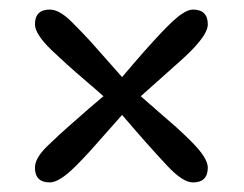

<svg xmlns="http://www.w3.org/2000/svg" viewBox="-20 -499 510 401"><path d="M53 -448Q53 -479 84 -479Q104 -479 129.5 -453.5Q155 -428 169 -412.5Q183 -397 204 -373Q225 -349 235 -338Q333 -454 360 -470Q373 -479 383 -479Q414 -479 414 -448Q414 -421 348 -364Q287 -310 274 -298Q285 -288 309.5 -267Q334 -246 348.5 -233Q363 -220 380 -203Q414 -169 414 -149Q414 -118 383 -118Q362 -118 330 -152Q286 -199 235 -259Q225 -248 204 -224Q183 -200 169 -184.5Q155 -169 138 -152Q104 -118 84 -118Q53 -118 53 -149Q53 -169 79 -194Q105 -219 121 -233Q174 -280 196 -298Q184 -309 160.5 -329Q137 -349 121 -363.5Q105 -378 88 -394Q53 -428 53 -448Z"/></svg>

Font: Macondo Swash Caps
Style: Regular
Weight: 400
Designer: John Vargas Beltran
Foundry: John Vargas Beltran
Version: Version 2.001